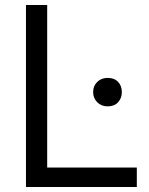

<svg xmlns="http://www.w3.org/2000/svg" viewBox="-20 -749 595 769"><path d="M84 0V-729H169V-54L149 -78H528V0ZM411 -323Q386 -323 369.5 -339.5Q353 -356 353 -380Q353 -405 369.5 -421Q386 -437 411 -437Q438 -437 453 -421Q468 -405 468 -380Q468 -356 453 -339.5Q438 -323 411 -323Z"/></svg>

Font: Mona Sans ExtraLight
Style: Regular
Weight: 400
Version: Version 2.000